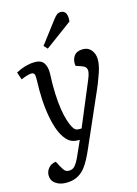

<svg xmlns="http://www.w3.org/2000/svg" viewBox="-145 -850 827 1156"><g transform="rotate(-15 268.5 -272.0)"><path d="M302 57Q287 92 271 123Q255 154 235 178Q215 202 187 215.5Q159 229 119 229Q80 229 54 210Q28 191 28 159Q28 134 44.5 114Q61 94 91 90L106 119Q115 135 121.5 144.5Q128 154 135.5 158.5Q143 163 154 163Q171 163 183 154.5Q195 146 207 125.5Q219 105 234 69L265 0H254Q222 0 201.5 -14.5Q181 -29 163 -59Q146 -87 133.5 -131.5Q121 -176 114 -232.5Q107 -289 107 -353Q107 -364 107.5 -378.5Q108 -393 108 -407.5Q108 -422 108 -432Q108 -448 102.5 -454.5Q97 -461 86 -461Q74 -461 54 -454.5Q34 -448 21 -442L5 -489Q16 -495 35 -503Q54 -511 77 -516.5Q100 -522 123 -522Q163 -522 179 -498.5Q195 -475 195 -436Q195 -425 194.5 -412.5Q194 -400 193.5 -387.5Q193 -375 193 -360Q193 -302 197.5 -254Q202 -206 210.5 -168.5Q219 -131 231 -104Q239 -87 245.5 -78Q252 -69 259.5 -66Q267 -63 276 -63H293L408 -338Q419 -364 421 -381Q423 -398 416 -408Q409 -418 392 -424L355 -437Q350 -474 367.5 -498Q385 -522 422 -522Q447 -522 462.5 -510.5Q478 -499 486.5 -480.5Q495 -462 495 -438Q495 -422 491.5 -403.5Q488 -385 480 -360.5Q472 -336 459 -303Q446 -270 426 -226ZM307 -743Q319 -758 328.5 -765.5Q338 -773 352 -773Q374 -773 383.5 -755.5Q393 -738 389 -704L221 -580L200 -602Z"/></g></svg>

Font: Literata 18pt
Style: Italic
Weight: 400
Italic angle: -2°
Designer: Latin by Veronika Burian and Jose Scaglione. Greek by Irene Vlachou. Cyrillic by Vera Evstafieva
Foundry: TypeTogether
Version: Version 3.103;gftools[0.9.29]